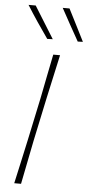

<svg xmlns="http://www.w3.org/2000/svg" viewBox="-63 -1006 487 1041"><g transform="rotate(5 180.0 -485.0)"><path d="M56 0Q69.5 -61.5 82 -117.5Q94.5 -173.5 108.5 -238.5L158 -472Q171 -538.5 182.5 -596Q194 -653.5 206 -713H243Q229.5 -652 217.2 -596Q205 -540 190 -472L140.5 -238.5Q127 -170.5 116 -115.5Q105 -60.5 93 0ZM166 -795Q135.5 -838.5 106.2 -881.8Q77 -925 49 -970H88Q115 -926.5 142 -883Q169 -839.5 196 -796ZM332 -795Q307.5 -838.5 283 -882.5Q258.5 -926.5 235 -970H272Q294 -927 315.8 -883.8Q337.5 -840.5 360 -796Z"/></g></svg>

Font: Commissioner Loud Thin
Style: Italic
Weight: 100
Italic angle: -12°
Designer: Kostas Bartsokas
Foundry: Kostas Bartsokas
Version: Version 1.000; ttfautohint (v1.8.3)